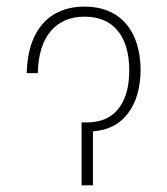

<svg xmlns="http://www.w3.org/2000/svg" viewBox="-20 -558 503 578"><path d="M234.4 -538.1Q287.1 -538.1 325 -515.4Q362.8 -492.7 382.8 -449.7Q402.8 -406.7 403.3 -346.7Q402.3 -265.6 365.2 -216.6Q328.1 -167.5 259.8 -162.6V0H225.6V-189.5H243.2Q304.7 -189.9 336.9 -231.2Q369.1 -272.5 369.1 -345.7Q369.1 -422.9 334.5 -465.3Q299.8 -507.8 234.4 -507.8Q169.9 -507.8 132.8 -464.4Q95.7 -420.9 93.8 -337.9H60.5Q62 -402.8 83.5 -447.8Q105 -492.7 143.6 -515.4Q182.1 -538.1 234.4 -538.1Z"/></svg>

Font: Pretendard GOV Thin
Style: Regular
Weight: 100
Designer: Base glyphs from Inter by Rasmus Andersson; Hangeul glyphs from Noto Sans CJK(Source Han Sans) by Jang Soo-young and Kan
Foundry: Kil Hyung-jin
Version: Version 1.309